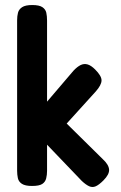

<svg xmlns="http://www.w3.org/2000/svg" viewBox="-20 -729 479 763"><path d="M388 -97Q412 -75 413.5 -55.5Q415 -36 391 -12Q373 6 360 11.5Q347 17 334 11Q321 5 305 -10L167 -154V-50Q167 -34 163.5 -20Q160 -6 148 2Q136 10 107 10Q80 10 67 1.5Q54 -7 51 -21Q48 -35 48 -51V-648Q48 -665 51.5 -678.5Q55 -692 68 -700.5Q81 -709 108 -709Q136 -709 148.5 -700.5Q161 -692 164 -678.5Q167 -665 167 -647V-325L272 -448Q287 -464 300.5 -470.5Q314 -477 328 -473Q342 -469 358 -453Q384 -427 383.5 -409Q383 -391 361 -366L245 -238Z"/></svg>

Font: Fredoka SemiCondensed Medium
Style: Regular
Weight: 500
Width: 4
Designer: Ben Nathan
Foundry: Milena B. Brandão, Ben Nathan
Version: Version 2.001